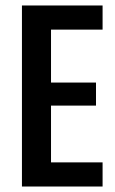

<svg xmlns="http://www.w3.org/2000/svg" viewBox="-20 -680 421 700"><path d="M60 0V-660H166V0ZM117 0V-88H354V0ZM117 -295V-379H330V-295ZM117 -572V-660H354V-572Z"/></svg>

Font: Bricolage Grotesque 24pt Condensed Medium
Style: Regular
Weight: 500
Width: 3
Designer: Mathieu Triay
Foundry: Atelier Triay
Version: Version 1.001;gftools[0.9.33.dev8+g029e19f]